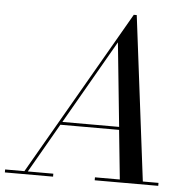

<svg xmlns="http://www.w3.org/2000/svg" viewBox="-99 -819 877 873"><g transform="rotate(5 340.0 -382.5)"><path d="M-45 -13.5V0H175V-13.5H58.5L187.5 -238H455.5L478.5 -13.5H365V0H655V-13.5H583.5L490 -765H476.5L43 -13.5ZM415.5 -634 454.5 -251.5H195.5Z"/></g></svg>

Font: Bodoni* 16pt
Style: Italic
Weight: 400
Italic angle: -13°
Version: Version 2.3